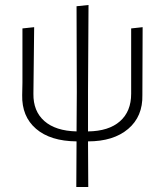

<svg xmlns="http://www.w3.org/2000/svg" viewBox="-20 -565 662 770"><path d="M286 185 287 2Q182 1 124.5 -48.5Q67 -98 69 -184L70 -233V-451L117 -456L114 -189Q113 -119 158 -79.5Q203 -40 287 -38L288 -195L287 -540L335 -545L333 -198V-38Q416 -39 461 -78.5Q506 -118 506 -189V-451L552 -456L551 -184Q553 -98 494 -48Q435 2 333 2L334 185Z"/></svg>

Font: Alegreya Sans Light
Style: Regular
Weight: 300
Designer: Juan Pablo del Peral
Foundry: Huerta Tipografica
Version: Version 2.007